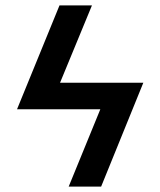

<svg xmlns="http://www.w3.org/2000/svg" viewBox="-20 -690 590 710"><path d="M354 0H234L351 -286H43L200 -670H320L202 -384H510Z"/></svg>

Font: Lode
Style: Bold Italic
Weight: 700
Italic angle: -11°
Monospace: yes
Designer: Belleve Invis
Foundry: Belleve Invis
Version: Version 29.2.0; ttfautohint (v1.8.3)